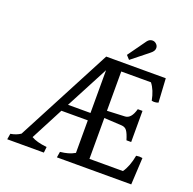

<svg xmlns="http://www.w3.org/2000/svg" viewBox="-145 -1000 1156 1148"><g transform="rotate(20 433.0 -426.0)"><path d="M88 -61 406 -667H785L794 -515Q781 -510 766 -510Q762 -510 752 -512Q740 -576 710 -614H521V-364L633 -369Q673 -370 691 -436H721V-238H691Q679 -278 667 -294.5Q655 -311 632 -312L521 -318V-58H734Q764 -100 777 -171Q791 -173 797 -173Q803 -173 817 -171L808 0H335L341 -37Q369 -40 390.5 -46Q412 -52 433 -64V-271H265L157 -64Q190 -44 256 -37L252 0H19L25 -37Q62 -43 88 -61ZM433 -318V-590L290 -318ZM602 -835Q615 -852 634 -852Q648 -852 659 -841.5Q670 -831 670 -817Q670 -806 664 -797Q658 -788 645 -778L541 -695L519 -719Z"/></g></svg>

Font: Caladea
Style: Regular
Weight: 400
Designer: Carolina Giovagnoli and Andres Torresi
Foundry: Carolina Giovagnoli & Andres Torresi
Version: Version 1.001